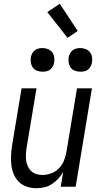

<svg xmlns="http://www.w3.org/2000/svg" viewBox="-20 -987 540 1015"><path d="M173 8Q146 8 122 0Q98 -8 80.5 -25Q63 -42 53 -65.5Q43 -89 40 -114.5Q37 -140 38.5 -166.5Q40 -193 44 -219L94 -520H173L121 -208Q118 -191 117 -174Q116 -157 118 -140.5Q120 -124 126.5 -109Q133 -94 144.5 -83Q156 -72 171.5 -67Q187 -62 204 -62Q227 -62 250.5 -70.5Q274 -79 291.5 -97Q309 -115 318 -137.5Q327 -160 331 -183L387 -520H466L380 0H301L314 -78Q303 -59 288 -42.5Q273 -26 254.5 -14Q236 -2 214.5 3Q193 8 173 8ZM404 -608Q390 -608 376 -613Q362 -618 354 -629Q346 -640 343.5 -655Q341 -670 343 -685Q345 -695 350.5 -705Q356 -715 364.5 -721.5Q373 -728 383.5 -730.5Q394 -733 405 -733Q419 -733 433 -727.5Q447 -722 455.5 -711Q464 -700 466.5 -685Q469 -670 466 -655Q464 -645 458.5 -635Q453 -625 444.5 -618.5Q436 -612 425.5 -610Q415 -608 404 -608ZM204 -608Q190 -608 176 -613Q162 -618 154 -629Q146 -640 143.5 -655Q141 -670 143 -685Q145 -695 150.5 -705Q156 -715 164.5 -721.5Q173 -728 183.5 -730.5Q194 -733 205 -733Q219 -733 233 -727.5Q247 -722 255.5 -711Q264 -700 266.5 -685Q269 -670 266 -655Q264 -645 258.5 -635Q253 -625 244.5 -618.5Q236 -612 225.5 -610Q215 -608 204 -608ZM337 -787 230 -923 296 -967 391 -823Z"/></svg>

Font: Iosevka Custom
Style: Italic
Weight: 400
Italic angle: -9°
Monospace: yes
Designer: Belleve Invis
Foundry: Belleve Invis
Version: Version 30.3.3; ttfautohint (v1.8.3)